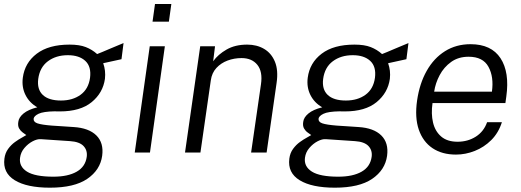

<svg xmlns="http://www.w3.org/2000/svg" viewBox="-20 -742 2534 934"><path d="M223 171Q111 171 51.8 134.8Q-7.5 98.5 1.5 29.5Q5 2 19.8 -18Q34.5 -38 53 -51.2Q71.5 -64.5 87 -72.8Q102.5 -81 108 -85Q101 -90 90.5 -97.5Q80 -105 73 -117.2Q66 -129.5 69 -149Q71.5 -171 94.5 -190Q117.5 -209 161.5 -220Q123 -242 104 -280Q85 -318 91 -364Q100.5 -436.5 158.8 -480.8Q217 -525 318.5 -525Q366.5 -525 397.2 -513Q428 -501 452.5 -479Q460.5 -482 477.8 -489.2Q495 -496.5 515.5 -505.2Q536 -514 553.8 -521.2Q571.5 -528.5 581 -532.5L571 -454L482 -434.5Q495 -398.5 490.5 -358.5Q481 -290.5 426 -245.2Q371 -200 271.5 -200Q265.5 -200 258.2 -200Q251 -200 247 -200.5Q190 -199.5 167.5 -188.5Q145 -177.5 143.5 -164Q142.5 -148.5 162.5 -141.8Q182.5 -135 232 -131Q251.5 -129.5 278.5 -128Q305.5 -126.5 338 -124Q412 -119.5 448.8 -83.2Q485.5 -47 477 16Q467.5 85 404.5 128Q341.5 171 223 171ZM276.5 -253Q333.5 -253 372 -281Q410.5 -309 418 -363.5Q425 -418 395 -445.8Q365 -473.5 310 -473.5Q252.5 -473.5 213 -444Q173.5 -414.5 166 -358Q159.5 -307.5 188.2 -280.2Q217 -253 276.5 -253ZM239.5 117.5Q310.5 117.5 353 93.2Q395.5 69 402 20.5Q406 -11 386.2 -31.8Q366.5 -52.5 320.5 -55.5L179 -65Q161.5 -66.5 139 -54.8Q116.5 -43 98.8 -22.2Q81 -1.5 77.5 25.5Q72 68 111.2 92.8Q150.5 117.5 239.5 117.5Z M722 -636.5 734 -722.5H813.5L801.5 -636.5ZM635.5 0 708.5 -517H782L709.5 0Z M880 0 954 -517H1026L1017 -444Q1041 -477.5 1082.5 -501.2Q1124 -525 1182.5 -525Q1229.5 -525 1265 -504Q1300.5 -483 1317.5 -441.5Q1334.5 -400 1325.5 -338.5L1277 0H1201.5L1249.5 -332Q1258.5 -393.5 1232 -426.5Q1205.5 -459.5 1155 -459.5Q1119.5 -459.5 1087.2 -447.5Q1055 -435.5 1032.8 -411.5Q1010.5 -387.5 1005.5 -351L955 0Z M1609 171Q1497 171 1437.8 134.8Q1378.5 98.5 1387.5 29.5Q1391 2 1405.8 -18Q1420.5 -38 1439 -51.2Q1457.5 -64.5 1473 -72.8Q1488.5 -81 1494 -85Q1487 -90 1476.5 -97.5Q1466 -105 1459 -117.2Q1452 -129.5 1455 -149Q1457.5 -171 1480.5 -190Q1503.5 -209 1547.5 -220Q1509 -242 1490 -280Q1471 -318 1477 -364Q1486.5 -436.5 1544.8 -480.8Q1603 -525 1704.5 -525Q1752.5 -525 1783.2 -513Q1814 -501 1838.5 -479Q1846.5 -482 1863.8 -489.2Q1881 -496.5 1901.5 -505.2Q1922 -514 1939.8 -521.2Q1957.5 -528.5 1967 -532.5L1957 -454L1868 -434.5Q1881 -398.5 1876.5 -358.5Q1867 -290.5 1812 -245.2Q1757 -200 1657.5 -200Q1651.5 -200 1644.2 -200Q1637 -200 1633 -200.5Q1576 -199.5 1553.5 -188.5Q1531 -177.5 1529.5 -164Q1528.5 -148.5 1548.5 -141.8Q1568.5 -135 1618 -131Q1637.5 -129.5 1664.5 -128Q1691.5 -126.5 1724 -124Q1798 -119.5 1834.8 -83.2Q1871.5 -47 1863 16Q1853.5 85 1790.5 128Q1727.5 171 1609 171ZM1662.5 -253Q1719.5 -253 1758 -281Q1796.5 -309 1804 -363.5Q1811 -418 1781 -445.8Q1751 -473.5 1696 -473.5Q1638.5 -473.5 1599 -444Q1559.5 -414.5 1552 -358Q1545.5 -307.5 1574.2 -280.2Q1603 -253 1662.5 -253ZM1625.5 117.5Q1696.5 117.5 1739 93.2Q1781.5 69 1788 20.5Q1792 -11 1772.2 -31.8Q1752.5 -52.5 1706.5 -55.5L1565 -65Q1547.5 -66.5 1525 -54.8Q1502.5 -43 1484.8 -22.2Q1467 -1.5 1463.5 25.5Q1458 68 1497.2 92.8Q1536.5 117.5 1625.5 117.5Z M2198 10Q2130.5 10 2084 -21.2Q2037.5 -52.5 2017.2 -111.5Q1997 -170.5 2009 -253.5Q2021 -336 2055.8 -397.5Q2090.5 -459 2144.8 -493Q2199 -527 2269 -527Q2370 -527 2414.8 -458.8Q2459.5 -390.5 2443 -272.5L2438.5 -240.5H2084Q2076.5 -188.5 2086.5 -146Q2096.5 -103.5 2126 -78Q2155.5 -52.5 2206 -52.5Q2255.5 -52.5 2294.5 -77.2Q2333.5 -102 2349.5 -147.5H2421.5Q2405 -95.5 2369.8 -60.5Q2334.5 -25.5 2289.5 -7.8Q2244.5 10 2198 10ZM2092 -296H2373Q2383 -368 2356.2 -417Q2329.5 -466 2259.5 -466Q2210 -466 2174.8 -440.8Q2139.5 -415.5 2118.8 -376.5Q2098 -337.5 2092 -296Z"/></svg>

Font: Public Sans Light
Style: Italic
Weight: 300
Italic angle: -8°
Designer: The Public Sans project authors (U.S. Web Design System). Libre Franklin designed by Pablo Impallari and Rodrigo Fuenzal
Version: Version 1.007; ttfautohint (v1.8.1) -l 8 -r 50 -G 200 -x 14 